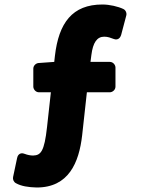

<svg xmlns="http://www.w3.org/2000/svg" viewBox="-20 -711 626 853"><path d="M541 -642C544 -652 539 -666 528 -671C505 -682 467 -691 435 -691C301 -691 241 -609 224 -463L221 -436L151 -431C140 -430 128 -420 128 -406V-326C128 -315 138 -301 153 -301H206L189 -147C177 -37 161 -21 127 -20C115 -20 101 -23 91 -27C65 -38 57 -16 56 -9L38 76C36 86 41 98 51 103C74 116 105 121 143 122C285 122 331 12 345 -110L366 -301H468C479 -301 493 -311 493 -326V-411C493 -422 483 -436 468 -436H382L386 -467C393 -522 411 -548 443 -548C460 -548 471 -543 485 -538C505 -530 515 -545 518 -555Z"/></svg>

Font: Falling Sky
Style: Blk
Weight: 900
Designer: Paul D. Hunt
Foundry: Adobe Systems Incorporated
Version: Version 1.02